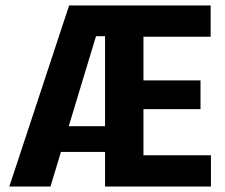

<svg xmlns="http://www.w3.org/2000/svg" viewBox="-20 -680 821 700"><path d="M14 0 232 -660H464L364 -548H330L164 0ZM133 -126V-220H446V-126ZM458 0V-114H749V0ZM363 0V-660H503V0ZM458 -282V-387H711V-282ZM458 -546V-660H748V-546Z"/></svg>

Font: Bricolage Grotesque 24pt SemiCondensed
Style: Bold
Weight: 700
Width: 4
Designer: Mathieu Triay
Foundry: Atelier Triay
Version: Version 1.001;gftools[0.9.33.dev8+g029e19f]